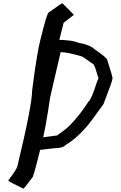

<svg xmlns="http://www.w3.org/2000/svg" viewBox="-20 -925 732 1157"><path d="M356.4 -905.3 424.4 -836.9V-835L363.5 -788.1Q302.5 -554.7 302.5 -487.3Q265 -201.7 241.6 -104.5Q190 113.3 177.2 141.6Q129.1 207 120.9 211.9Q29.5 168 29.5 163.1Q81.1 94.7 84.6 77.1Q173.6 -291.5 173.6 -379.9Q204.1 -617.7 225.2 -692.4Q263.9 -850.6 274.4 -850.6Q350.6 -905.3 356.4 -905.3ZM310.1 -685.3Q414.7 -685.3 454.2 -666.6Q523.6 -654.9 550.9 -627.5Q626.5 -575.6 626.5 -563.5Q656.4 -469.7 658.1 -454.1V-452.5Q658.1 -437.3 603.6 -297.8Q521.9 -183 498.2 -157.2Q437.1 -87.7 375.1 -51Q358.4 -32.2 310.1 -32.2L136 -11.9L123.7 -83.8Q143.1 -83.8 143.1 -96.3Q204.6 -384.2 274.9 -666.6Q290.7 -685.3 310.1 -685.3ZM345.2 -610.3Q285.5 -359.6 229.2 -96.3L324.1 -108.8Q393.6 -158.4 405 -174.4Q456.4 -226 514 -313.5Q531.6 -327.1 565 -433.8L573.7 -452.5Q550.5 -532.2 543.9 -536.9Q476.6 -585.3 471.8 -585.3Q386.1 -610.3 352.3 -610.3Z"/></svg>

Font: ww_drahtTSB
Style: Regular
Weight: 400
Designer: Dr. Wolfgang Wiebecke
Version: Version 1.06 May 21, 2010, initial release